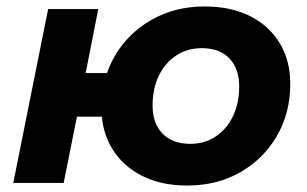

<svg xmlns="http://www.w3.org/2000/svg" viewBox="-20 -566 950 594"><path d="M21 0 129 -538H284L245 -340H403L376 -205H218L177 0ZM559 8Q479 8 419.5 -22Q360 -52 327 -106Q294 -160 294 -231Q294 -322 335 -392.5Q376 -463 448.5 -504.5Q521 -546 613 -546Q694 -546 753 -516.5Q812 -487 845 -433Q878 -379 878 -307Q878 -217 837 -146Q796 -75 724 -33.5Q652 8 559 8ZM569 -121Q613 -121 647 -143.5Q681 -166 700.5 -206Q720 -246 720 -299Q720 -353 690 -385Q660 -417 604 -417Q560 -417 525.5 -394.5Q491 -372 471.5 -332Q452 -292 452 -239Q452 -185 482.5 -153Q513 -121 569 -121Z"/></svg>

Font: MOST Montserrat
Style: Bold Italic
Weight: 700
Italic angle: -11.3°
Designer: Julieta Ulanovsky
Foundry: Julieta Ulanovsky
Version: Version 8.000;March 11, 2024;FontCreator 15.0.0.2926 64-bit